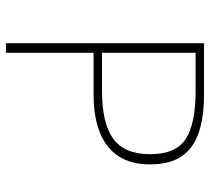

<svg xmlns="http://www.w3.org/2000/svg" viewBox="-50 -650 700 640"><g transform="rotate(90 300.0 -330.0)"><path d="M124 0V-660H296Q370 -660 422 -642.5Q474 -625 501 -585.5Q528 -546 528 -480Q528 -417 501 -375.5Q474 -334 422 -313Q370 -292 296 -292H156V0ZM156 -320H284Q391 -320 442.5 -357.5Q494 -395 494 -480Q494 -567 442.5 -599.5Q391 -632 284 -632H156Z"/></g></svg>

Font: Source Code Pro ExtraLight
Style: Regular
Weight: 200
Monospace: yes
Designer: Paul D. Hunt, Teo Tuominen
Foundry: Adobe
Version: Version 1.026;hotconv 1.1.0;makeotfexe 2.6.0